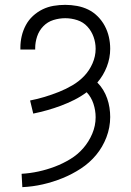

<svg xmlns="http://www.w3.org/2000/svg" viewBox="-20 -548 540 791"><path d="M72 223 69 168Q104 166 138.5 158.5Q173 151 206 138.5Q239 126 269.5 107.5Q300 89 323 62.5Q346 36 360 3Q374 -30 374 -65Q374 -93 365 -120.5Q356 -148 337 -168Q313 -150 286 -136.5Q259 -123 231 -112.5Q203 -102 174.5 -94Q146 -86 117 -80L104 -134Q135 -140 164.5 -149Q194 -158 223 -169.5Q252 -181 279 -197Q306 -213 327 -235Q348 -257 361 -286.5Q374 -316 374 -347Q374 -372 365.5 -396Q357 -420 340 -438.5Q323 -457 298.5 -465Q274 -473 249 -473Q224 -473 200 -465.5Q176 -458 158.5 -440Q141 -422 133 -398Q125 -374 125 -350V-344H64V-352Q64 -376 69.5 -399.5Q75 -423 86.5 -444.5Q98 -466 116 -482.5Q134 -499 155.5 -509.5Q177 -520 201 -524Q225 -528 249 -528Q273 -528 297.5 -523.5Q322 -519 343.5 -508.5Q365 -498 382.5 -480.5Q400 -463 411.5 -441.5Q423 -420 428.5 -396Q434 -372 434 -347Q434 -309 420 -273Q406 -237 381 -208Q395 -194 405 -177.5Q415 -161 421.5 -142.5Q428 -124 431 -104.5Q434 -85 434 -66Q434 -23 418.5 17.5Q403 58 376 90.5Q349 123 313 146.5Q277 170 237.5 186Q198 202 156.5 211.5Q115 221 72 223Z"/></svg>

Font: Iosevka Fixed SS04 Light
Style: Regular
Weight: 300
Monospace: yes
Designer: Belleve Invis
Foundry: Belleve Invis
Version: Version 32.5.0